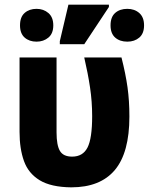

<svg xmlns="http://www.w3.org/2000/svg" viewBox="-20 -796 639 825"><path d="M286 9Q199 8 150.5 -21.5Q102 -51 83 -104Q64 -157 64 -229V-549H223V-227Q223 -172 237.5 -147.5Q252 -123 290 -123Q336 -123 356 -162Q376 -201 376 -297Q376 -359 367 -419.5Q358 -480 342 -549H502Q520 -478 528 -420.5Q536 -363 536 -295Q536 -140 473.5 -65.5Q411 9 286 9ZM237 -606V-619L274 -776H448V-766L342 -606ZM137 -617Q106 -617 86 -634.5Q66 -652 66 -687Q66 -723 86 -740.5Q106 -758 137 -758Q167 -758 188 -740Q209 -722 209 -687Q209 -652 188 -634.5Q167 -617 137 -617ZM527 -617Q495 -617 475 -634.5Q455 -652 455 -687Q455 -723 475 -740.5Q495 -758 527 -758Q558 -758 578.5 -740Q599 -722 599 -687Q599 -652 578.5 -634.5Q558 -617 527 -617Z"/></svg>

Font: Noto Sans SemiCondensed ExtraBold
Style: Regular
Weight: 800
Width: 4
Designer: Monotype Design Team
Foundry: Monotype Imaging Inc.
Version: Version 2.013; ttfautohint (v1.8.4.7-5d5b)